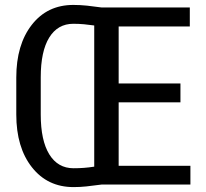

<svg xmlns="http://www.w3.org/2000/svg" viewBox="-20 -741 827 771"><path d="M744.6 0H388.7Q351.1 4.9 326.7 7.6Q302.2 10.3 275.4 10.3Q170.9 10.3 108.2 -69.3Q45.4 -148.9 45.4 -281.2V-429.7Q45.4 -561.5 107.7 -641.4Q169.9 -721.2 274.4 -721.2Q302.2 -721.2 329.6 -718.3Q356.9 -715.3 388.7 -710.9H742.2V-634.8H456.5V-405.8H704.6V-330.1H456.5V-75.2H744.6ZM275.4 -65.4Q296.4 -65.4 316.7 -66.9Q336.9 -68.4 358.4 -71.8V-638.7Q337.9 -641.6 317.1 -643.6Q296.4 -645.5 274.4 -645.5Q211.9 -645.5 177.7 -590.3Q143.6 -535.2 143.6 -430.7V-281.2Q143.6 -176.8 178 -121.1Q212.4 -65.4 275.4 -65.4Z"/></svg>

Font: Franco
Style: Regular
Weight: 400
Designer: Google
Version: Version 1.200311; 2013